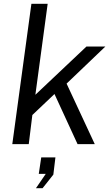

<svg xmlns="http://www.w3.org/2000/svg" viewBox="-20 -762 591 1015"><path d="M481 0 332 -320 537 -516H437L167 -261L232 -742H146L45 0H132L151 -154L268 -265L390 0ZM170 233H205L262 161L273 70H198L185 157H222Z"/></svg>

Font: United Sans
Style: Italic
Weight: 400
Italic angle: -8°
Designer: Pablo Impallari, Rodrigo Fuenzalida (Modified by Dan O. Williams)
Version: Version 1.000;PS 001.000;hotconv 1.0.88;makeotf.lib2.5.64775